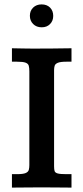

<svg xmlns="http://www.w3.org/2000/svg" viewBox="-20 -852 377 872"><path d="M34.2 0V-61H56.6Q85 -61 96.7 -66.2Q108.4 -71.3 110.8 -80.6Q113.3 -89.8 113.3 -102.1V-527.8Q113.3 -543.9 110.6 -553.5Q107.9 -563 96.2 -567.4Q84.5 -571.8 56.6 -571.8H34.2V-632.8Q64.5 -632.3 85.9 -631.8Q107.4 -631.3 127.9 -631.3Q179.2 -631.3 211.4 -631.6Q243.7 -631.8 264.9 -632.3Q286.1 -632.8 304.7 -632.8V-571.8H282.2Q254.9 -571.8 242.9 -566.9Q231 -562 228.3 -553.5Q225.6 -544.9 225.6 -533.2V-96.7Q225.6 -82.5 228 -75Q230.5 -67.4 242.2 -64.2Q253.9 -61 282.2 -61H304.7V0Q272.5 0 242.9 -0.5Q213.4 -1 168.5 -1Q127.4 -1 96.2 -0.5Q64.9 0 34.2 0ZM169.4 -728Q145.5 -728 130.6 -742.9Q115.7 -757.8 115.7 -780.3Q115.7 -803.2 130.6 -817.6Q145.5 -832 168.9 -832Q192.9 -832 207.3 -817.6Q221.7 -803.2 221.7 -779.8Q221.7 -757.3 207.3 -742.7Q192.9 -728 169.4 -728Z"/></svg>

Font: Kameron Medium
Style: Regular
Weight: 500
Designer: Vernon Adams
Foundry: Vernon Adams
Version: Version 1.100